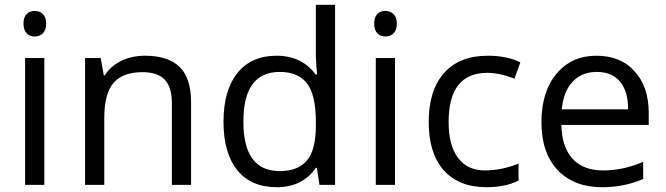

<svg xmlns="http://www.w3.org/2000/svg" viewBox="-20 -780 2809 810"><path d="M167 0H85.9V-535.2H167ZM126.5 -733.9Q147.5 -733.9 161.1 -720.2Q174.8 -706.5 174.8 -680.2Q174.8 -653.3 161.1 -639.6Q147.5 -626 126.5 -626Q105.5 -626 92.3 -639.6Q79.1 -653.3 79.1 -680.7Q79.1 -707 92.3 -720.7Q105.5 -734.4 126.5 -733.9Z M591.8 -544.9Q689.5 -544.9 737.8 -497.6Q786.1 -450.2 786.1 -349.1V0H705.1V-346.2Q705.1 -412.1 675 -443.8Q645 -475.6 582 -475.6Q497.6 -475.6 458.7 -430.2Q419.9 -384.8 419.9 -280.8V0H338.9V-535.2H404.8L418 -461.9H421.9Q446.8 -501.5 491.5 -523.2Q536.1 -544.9 591.8 -544.9Z M1160.2 -476.6Q1006.8 -476.6 1006.8 -267.6Q1006.3 -58.6 1159.7 -58.1Q1237.8 -58.1 1275.1 -103.3Q1312.5 -148.4 1312.5 -249V-266.1Q1312.5 -379.9 1275.1 -428.2Q1237.8 -476.6 1160.2 -476.6ZM1393.6 0H1327.6L1316.9 -71.8H1312.5Q1255.9 9.8 1147.7 9.8Q1039.6 9.8 981 -62Q922.9 -134.3 922.9 -266.4Q922.9 -398.4 981.4 -471.7Q1040 -544.9 1146.7 -544.9Q1253.4 -544.9 1311.5 -465.8H1317.9L1314.5 -504.4L1312.5 -542V-759.8H1393.6Z M1646.5 0H1565.4V-535.2H1646.5ZM1606 -733.9Q1627 -733.9 1640.6 -720.2Q1654.3 -706.5 1654.3 -680.2Q1654.3 -653.3 1640.6 -639.6Q1627 -626 1606 -626Q1585 -626 1571.8 -639.6Q1558.6 -653.3 1558.6 -680.7Q1558.6 -707 1571.8 -720.7Q1585 -734.4 1606 -733.9Z M1872.6 -265.1Q1872.6 -166 1912.6 -113.5Q1952.6 -61 2024.7 -61Q2096.7 -61 2167.5 -89.8V-18.1Q2112.8 9.8 2032.2 9.8Q1916 9.8 1852.1 -61.5Q1788.6 -132.8 1788.6 -265.6Q1788.6 -398.4 1853 -471.7Q1918 -544.9 2037.6 -544.9Q2118.7 -544.9 2175.3 -517.1L2150.4 -448.2Q2088.4 -472.7 2035.6 -472.7Q1872.6 -472.7 1872.6 -265.1Z M2629.9 -318.8Q2629.9 -395 2595.7 -435.8Q2561.5 -476.6 2497.8 -476.6Q2434.1 -476.6 2395.5 -435.1Q2356.9 -393.6 2350.1 -318.8ZM2658.2 -478Q2716.8 -413.1 2716.8 -304.2V-252.9H2348.1Q2350.6 -159.2 2395.5 -110.1Q2440.4 -61 2524.9 -61Q2609.4 -61 2693.4 -97.2V-24.9Q2613.8 9.8 2520 9.8Q2401.4 9.8 2332.5 -62.5Q2264.2 -135.3 2264.2 -264.2Q2264.2 -393.1 2327.9 -469Q2391.6 -544.9 2495.8 -544.9Q2600.1 -544.9 2658.2 -478Z"/></svg>

Font: OpenSansHebrew-Regular
Style: Regular
Weight: 400
Foundry: Ascender Corporation, Yanek Iontef
Version: Version 2.001;PS 002.001;hotconv 1.0.70;makeotf.lib2.5.58329